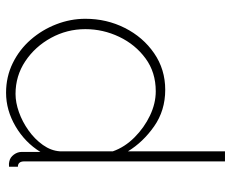

<svg xmlns="http://www.w3.org/2000/svg" viewBox="-86 -684 780 649"><g transform="rotate(90 304.5 -360.0)"><path d="M44 -258Q44 -330 75 -391.5Q106 -453 160.5 -490.5Q215 -528 284 -528Q354 -528 407.5 -490.5Q461 -453 492 -402V-730H526V-52Q526 -30 544 -30V0Q532 1 526 -1Q512 -4 503 -16.5Q494 -29 494 -43V-106Q462 -54 407.5 -22Q353 10 294 10Q240 10 194 -12.5Q148 -35 114.5 -73.5Q81 -112 62.5 -160Q44 -208 44 -258ZM492 -172V-351Q478 -391 445 -424Q412 -457 371 -476.5Q330 -496 289 -496Q225 -496 178 -461.5Q131 -427 105 -372.5Q79 -318 79 -258Q79 -196 108.5 -142Q138 -88 187.5 -55Q237 -22 298 -22Q327 -22 359.5 -33.5Q392 -45 421.5 -66Q451 -87 470.5 -114.5Q490 -142 492 -172Z"/></g></svg>

Font: Raleway ExtraLight
Style: Regular
Weight: 200
Designer: Matt McInerney, Pablo Impallari, Rodrigo Fuenzalida
Foundry: Matt McInerney, Pablo Impallari, Rodrigo Fuenzalida
Version: Version 4.026